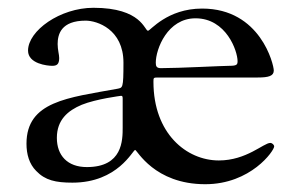

<svg xmlns="http://www.w3.org/2000/svg" viewBox="-20 -454 763 493"><path d="M48 -85C48 -58 55 -33 73 -15C96 9 123 15 166 15C283 15 321 -69 327 -69C332 -69 376 19 507 19C624 19 684 -67 684 -78C684 -82 679 -87 674 -87C657 -87 613 -42 542 -42C459 -42 374 -111 374 -244C374 -254 374 -255 385 -255H415H642C670 -255 683 -259 683 -273C683 -288 649 -432 499 -432C409 -432 366 -375 360 -375C351 -375 344 -434 220 -434C134 -434 52 -375 52 -324C52 -290 102 -285 114 -285C125 -285 132 -288 132 -305C132 -314 128 -326 128 -341C128 -366 137 -401 200 -401C229 -401 297 -379 297 -293C297 -226 295 -229 281 -226C155 -203 48 -194 48 -85ZM126 -100C126 -146 154 -170 190 -185C227 -200 291 -208 291 -208C295 -208 295 -205 295 -199V-127C295 -94 295 -25 203 -25C153 -25 126 -55 126 -100ZM380 -293C380 -328 410 -407 482 -407C561 -407 590 -323 590 -297C590 -288 588 -285 569 -285C552 -285 439 -279 393 -279C382 -279 380 -284 380 -293Z"/></svg>

Font: OFL Sorts Mill Goudy
Style: Regular
Weight: 500
Version: Version 003.000